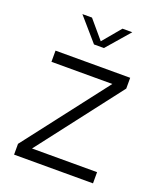

<svg xmlns="http://www.w3.org/2000/svg" viewBox="-137 -824 760 911"><g transform="rotate(20 243.0 -369.0)"><path d="M442.5 -56.5V0H44V-54.5L367.5 -474.5H60V-531H437V-476.5L114 -56.5ZM120.5 -737.5H169L246.5 -646L323 -737.5H372.5L271.5 -621H221.5Z"/></g></svg>

Font: Epilogue Light
Style: Regular
Weight: 300
Designer: Tyler Finck
Foundry: Etcetera Type Co
Version: Version 2.111; ttfautohint (v1.8.3)